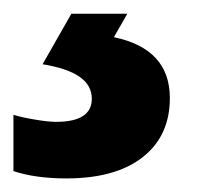

<svg xmlns="http://www.w3.org/2000/svg" viewBox="-109 -20 322 280"><path d="M-89.4 229.5V147.5Q-76.2 151.4 -57.4 154.5Q-38.6 157.7 -27.3 157.7Q24.9 157.7 24.9 124Q24.9 104.5 7.1 92Q-10.7 79.6 -46.9 73.7L-4.9 0H76.7L57.1 34.2Q138.7 51.3 138.7 123Q138.7 178.2 99.1 209.2Q59.6 240.2 -12.2 240.2Q-57.1 240.2 -89.4 229.5Z"/></svg>

Font: Viking Open Sans
Style: Bold Italic
Weight: 700
Italic angle: -12°
Foundry: Ascender Corporation
Version: Version 2.000